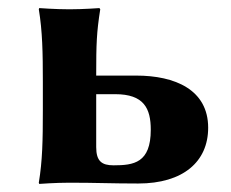

<svg xmlns="http://www.w3.org/2000/svg" viewBox="-20 -452 571 475"><path d="M218 -268C218 -343 219 -372 228 -429L226 -432C226 -432 186 -429 152 -429C117 -429 77 -432 77 -432L76 -429C85 -375 86 -321 86 -250V-179C86 -105 85 -54 76 0L77 3C77 3 117 0 152 0C218 0 256 2 322 2C433 2 495 -52 495 -136C495 -230 413 -265 317 -265H218ZM353 -131C353 -49 311 -43 261 -43C232 -43 218 -53 218 -88V-219H265C336 -219 353 -184 353 -131Z"/></svg>

Font: Libertinus Sans
Style: Bold
Weight: 700
Designer: Philipp H. Poll, Khaled Hosny
Foundry: Caleb Maclennan
Version: Version 7.050;RELEASE